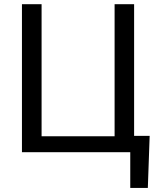

<svg xmlns="http://www.w3.org/2000/svg" viewBox="-20 -731 771 922"><path d="M85.4 -710.9H179.7V-76.7H530.3V-710.9H624V-78.6H698.7L689.9 171.4H605.5V0H85.4Z"/></svg>

Font: SteelSelectRoboto
Style: Roboto-Regular
Weight: 400
Designer: Google
Version: Version 2.137; 2017